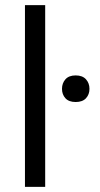

<svg xmlns="http://www.w3.org/2000/svg" viewBox="-20 -727 390 747"><path d="M77.1 0H155.8V-707H77.1ZM221.2 -381.3Q221.2 -359.4 234.6 -344.7Q248 -330.1 274.4 -330.1Q300.8 -330.1 314.5 -344.7Q328.1 -359.4 328.1 -381.3Q328.1 -403.3 314.5 -418.5Q300.8 -433.6 274.4 -433.6Q248 -433.6 234.6 -418.5Q221.2 -403.3 221.2 -381.3Z"/></svg>

Font: FAU Chimera
Style: Regular
Weight: 400
Version: Version 1.002;hotconv 1.0.117;makeotfexe 2.5.65602